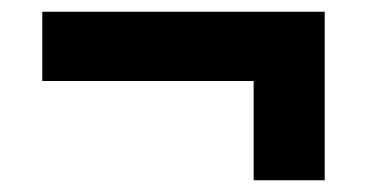

<svg xmlns="http://www.w3.org/2000/svg" viewBox="-20 -385 640 327"><path d="M533 -78H412V-247H52V-365H533Z"/></svg>

Font: IBM Plex Sans Var
Style: Regular
Weight: 400
Designer: Mike Abbink, Paul van der Laan, Pieter van Rosmalen
Foundry: Bold Monday
Version: Version 3.000